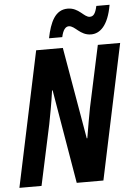

<svg xmlns="http://www.w3.org/2000/svg" viewBox="-63 -965 716 1011"><g transform="rotate(-5 295.5 -459.5)"><path d="M222 -771H292C300 -809 314 -825 331 -825C364 -825 386 -772 445 -772C491 -772 536 -809 555 -919H485C476 -878 465 -865 446 -865C415 -865 393 -918 333 -918C267 -918 239 -855 222 -771ZM-2 0H115L184 -321C191 -358 205 -429 214 -496H217L301 0H442L593 -714H475L405 -388C398 -351 387 -290 377 -229H374L290 -714H149Z"/></g></svg>

Font: Noto Sans ExtraCondensed
Style: Bold Italic
Weight: 700
Width: 2
Italic angle: -12°
Designer: Monotype Design Team
Foundry: Monotype Imaging Inc.
Version: Version 2.013